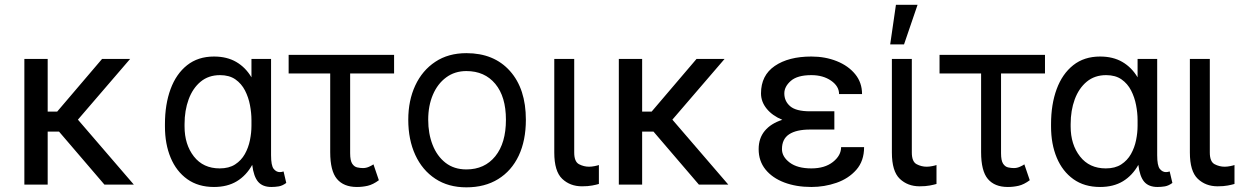

<svg xmlns="http://www.w3.org/2000/svg" viewBox="-20 -776 5210 807"><path d="M419 0 228 -223H180.4V0H82.4V-528.4H180.4V-306.8H220.2L409.1 -528.4H527L307.5 -273.1L542.6 0Z M673.3 -244.3V-254.3Q673.3 -337.4 696.9 -401.5Q720.5 -465.6 766.5 -502Q812.5 -538.4 879.3 -538.4Q933.9 -538.4 973 -515.6Q1012.1 -492.9 1036.9 -451V-528.4H1119.3V-123.6Q1119.3 -79.9 1130.3 -66.2Q1141.3 -52.6 1156.2 -52.6Q1163.4 -52.6 1171.9 -55.4L1183.2 -7.1Q1167.3 4.6 1152 7.3Q1136.7 9.9 1120.7 9.9Q1083.8 9.9 1065 -11.9Q1046.2 -33.7 1040.1 -83.1Q1015.3 -38.4 975.5 -14.2Q935.7 9.9 879.3 9.9Q813.2 9.9 767.2 -22.9Q721.2 -55.8 697.3 -113.1Q673.3 -170.5 673.3 -244.3ZM755.7 -254.3V-244.3Q755.7 -168.7 794.9 -118.4Q834.2 -68.2 903.4 -68.2Q942.5 -68.2 968.2 -84.9Q994 -101.6 1009.1 -128.4Q1024.1 -155.2 1030.5 -186.6Q1036.9 -218 1036.9 -247.2V-271.3Q1036.9 -301.1 1030.7 -334Q1024.5 -366.8 1009.8 -395.6Q995 -424.4 969.5 -442.3Q943.9 -460.2 904.8 -460.2Q856.5 -460.2 823.3 -432.7Q790.1 -405.2 772.9 -358.5Q755.7 -311.8 755.7 -254.3Z M1636.4 -545.5V-467.3H1451.7V-132.1Q1451.7 -100.9 1460.4 -87.9Q1469.1 -74.9 1481.7 -72.3Q1494.3 -69.6 1505.7 -69.6Q1518.5 -69.6 1530.4 -74.8Q1542.3 -79.9 1549.7 -85.2L1572.4 -18.5Q1547.9 -0.4 1525.7 4.8Q1503.6 9.9 1480.1 9.9Q1424.7 9.9 1396.3 -23.8Q1367.9 -57.5 1367.9 -136.4V-467.3H1193.2V-545.5Z M1940.3 11.4Q1864.3 11.4 1809.7 -24.7Q1755 -60.7 1725.5 -124.8Q1696 -188.9 1696 -272.7Q1696 -353.7 1725.5 -416.9Q1755 -480.1 1809.7 -516.3Q1864.3 -552.6 1940.3 -552.6Q2056.5 -552.6 2123.4 -477.6Q2190.3 -402.7 2190.3 -272.7Q2190.3 -185.4 2160.2 -121.6Q2130 -57.9 2073.9 -23.3Q2017.8 11.4 1940.3 11.4ZM1940.3 -63.9Q2017 -63.9 2061.8 -119.3Q2106.5 -174.7 2106.5 -272.7Q2106.5 -369.7 2061.8 -423.5Q2017 -477.3 1940.3 -477.3Q1891.3 -477.3 1855.3 -450.6Q1819.2 -424 1799.5 -377.8Q1779.8 -331.7 1779.8 -272.7Q1779.8 -214.5 1798.3 -167.1Q1816.8 -119.7 1852.6 -91.8Q1888.5 -63.9 1940.3 -63.9Z M2309.7 -528.4H2393.5V-134.9Q2393.5 -96.6 2413.5 -85.9Q2433.6 -75.3 2456 -75.3Q2466.6 -75.3 2479.2 -77.8Q2491.8 -80.3 2497.2 -82.4V-2.8Q2486.5 0.4 2469.1 3.7Q2451.7 7.1 2426.1 7.1Q2376.1 7.1 2342.9 -24.5Q2309.7 -56.1 2309.7 -134.9Z M2917.6 0 2726.6 -223H2679V0H2581V-528.4H2679V-306.8H2718.8L2907.7 -528.4H3025.6L2806.1 -273.1L3041.2 0Z M3384.6 -308.2H3486.9V-231.5H3384.6Q3327.1 -231.5 3296.9 -211.6Q3266.7 -191.8 3266.7 -149.1Q3266.7 -117.2 3299.2 -92.7Q3331.7 -68.2 3390.3 -68.2Q3446.7 -68.2 3481 -95.3Q3515.3 -122.5 3515.3 -157.7H3611.9Q3611.9 -99.4 3579.2 -62.3Q3546.5 -25.2 3495.7 -7.6Q3445 9.9 3390.3 9.9Q3326.3 9.9 3276.3 -9.1Q3226.2 -28.1 3197.4 -63.7Q3168.7 -99.4 3168.7 -149.1Q3168.7 -195 3194.4 -226Q3220.2 -257.1 3268.1 -272.4Q3226.2 -289.8 3202.4 -319.1Q3178.6 -348.4 3178.6 -383.5Q3178.6 -459.2 3236.5 -498.8Q3294.4 -538.4 3390.3 -538.4Q3448.5 -538.4 3497 -519Q3545.5 -499.6 3574.4 -464.3Q3603.3 -429 3603.3 -380.7H3506.7Q3506.7 -413.7 3473 -437Q3439.3 -460.2 3390.3 -460.2Q3331.7 -460.2 3304.2 -436.3Q3276.6 -412.3 3276.6 -383.5Q3276.6 -350.5 3301.3 -329.4Q3326 -308.2 3384.6 -308.2Z M3728.7 -528.4H3812.5V-134.9Q3812.5 -96.6 3832.6 -85.9Q3852.6 -75.3 3875 -75.3Q3885.7 -75.3 3898.3 -77.8Q3910.9 -80.3 3916.2 -82.4V-2.8Q3905.5 0.4 3888.1 3.7Q3870.7 7.1 3845.2 7.1Q3795.1 7.1 3761.9 -24.5Q3728.7 -56.1 3728.7 -134.9ZM3721.6 -589.5 3745.7 -755.7H3836.6L3779.8 -589.5Z M4372.2 -545.5V-467.3H4187.5V-132.1Q4187.5 -100.9 4196.2 -87.9Q4204.9 -74.9 4217.5 -72.3Q4230.1 -69.6 4241.5 -69.6Q4254.3 -69.6 4266.2 -74.8Q4278.1 -79.9 4285.5 -85.2L4308.2 -18.5Q4283.7 -0.4 4261.5 4.8Q4239.3 9.9 4215.9 9.9Q4160.5 9.9 4132.1 -23.8Q4103.7 -57.5 4103.7 -136.4V-467.3H3929V-545.5Z M4397.7 -244.3V-254.3Q4397.7 -337.4 4421.3 -401.5Q4445 -465.6 4490.9 -502Q4536.9 -538.4 4603.7 -538.4Q4658.4 -538.4 4697.4 -515.6Q4736.5 -492.9 4761.4 -451V-528.4H4843.8V-123.6Q4843.8 -79.9 4854.8 -66.2Q4865.8 -52.6 4880.7 -52.6Q4887.8 -52.6 4896.3 -55.4L4907.7 -7.1Q4891.7 4.6 4876.4 7.3Q4861.2 9.9 4845.2 9.9Q4808.2 9.9 4789.4 -11.9Q4770.6 -33.7 4764.6 -83.1Q4739.7 -38.4 4699.9 -14.2Q4660.2 9.9 4603.7 9.9Q4537.6 9.9 4491.7 -22.9Q4445.7 -55.8 4421.7 -113.1Q4397.7 -170.5 4397.7 -244.3ZM4480.1 -254.3V-244.3Q4480.1 -168.7 4519.4 -118.4Q4558.6 -68.2 4627.8 -68.2Q4666.9 -68.2 4692.6 -84.9Q4718.4 -101.6 4733.5 -128.4Q4748.6 -155.2 4755 -186.6Q4761.4 -218 4761.4 -247.2V-271.3Q4761.4 -301.1 4755.1 -334Q4748.9 -366.8 4734.2 -395.6Q4719.5 -424.4 4693.9 -442.3Q4668.3 -460.2 4629.3 -460.2Q4581 -460.2 4547.8 -432.7Q4514.6 -405.2 4497.3 -358.5Q4480.1 -311.8 4480.1 -254.3Z M4981.2 -528.4H5065V-134.9Q5065 -96.6 5085 -85.9Q5105.1 -75.3 5127.5 -75.3Q5138.1 -75.3 5150.7 -77.8Q5163.4 -80.3 5168.7 -82.4V-2.8Q5158 0.4 5140.6 3.7Q5123.2 7.1 5097.7 7.1Q5047.6 7.1 5014.4 -24.5Q4981.2 -56.1 4981.2 -134.9Z"/></svg>

Font: Inter UI
Style: Regular
Weight: 400
Designer: Rasmus Andersson
Foundry: rsms
Version: Version 2.2